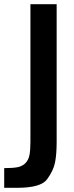

<svg xmlns="http://www.w3.org/2000/svg" viewBox="-20 -895 352 915"><path d="M0 0V-93.8Q40.5 -93.8 63.2 -98.1Q85.9 -102.5 100.6 -116.9Q115.2 -131.3 120.1 -154.5Q125 -177.7 125 -218.8V-875H250V-218.8Q250 -159.2 242.2 -120.4Q234.4 -81.5 204.6 -40.8Q174.8 0 62.5 0Z"/></svg>

Font: Oswald-Regular
Style: Regular
Weight: 400
Designer: vernon adams
Foundry: vernon adams
Version: Version 2.002; ttfautohint (v0.92.18-e454-dirty) -l 8 -r 50 